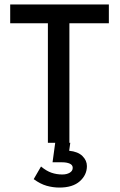

<svg xmlns="http://www.w3.org/2000/svg" viewBox="-20 -644 540 866"><path d="M196 0V-539H26V-624H471V-539H293V0ZM248 202Q219 202 190.5 194Q162 186 132 164L165 107Q189 127 212 135Q235 143 261 143Q281 143 294.5 135Q308 127 308 113Q308 100 294.5 94Q281 88 260 88H217L229 0H297L292 36Q332 40 352 60Q372 80 372 105Q372 145 340 173.5Q308 202 248 202Z"/></svg>

Font: Inconsolata SemiBold
Style: Regular
Weight: 600
Monospace: yes
Designer: Raph Levien, Cyreal, Brenton Simpson
Foundry: Raph Levien, Cyreal, Google
Version: Version 3.100; ttfautohint (v1.8.4.7-5d5b)